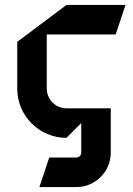

<svg xmlns="http://www.w3.org/2000/svg" viewBox="-20 -540 540 780"><path d="M430 80V-100H250C205.8 -100 170 -135.8 170 -180V-400H450L490 -520H250L50 -370V-180C50 -69.6 139.6 20 250 20L310 -40V80C310 91 301 100 290 100H180L140 220H290C367.3 220 430 157.3 430 80Z"/></svg>

Font: Abibas
Style: Medium
Weight: 500
Version: Version 0.3